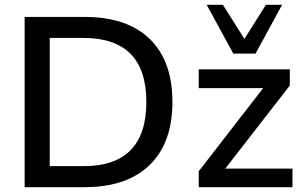

<svg xmlns="http://www.w3.org/2000/svg" viewBox="-20 -775 1260 795"><path d="M82 0V-705H331Q447 -705 528 -664.5Q609 -624 651.5 -545.5Q694 -467 694 -353Q694 -239 651.5 -160.5Q609 -82 528 -41Q447 0 331 0ZM186 -87H325Q456 -87 521 -153.5Q586 -220 586 -353Q586 -486 520.5 -552Q455 -618 325 -618H186ZM803 0V-66L1089 -435V-410H803V-488H1180V-421L892 -50V-77H1191V0ZM946 -553 836 -755H903L992 -614L1081 -755H1148L1038 -553Z"/></svg>

Font: Nunito Sans 12pt ExtraLight SemiBold
Style: Regular
Weight: 600
Version: Version 3.101;gftools[0.9.27]